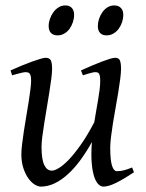

<svg xmlns="http://www.w3.org/2000/svg" viewBox="-20 -671 539 711"><path d="M476.1 -33.2Q436.5 -6.8 408.9 6.6Q381.3 20 362.8 20Q353.5 20 344.5 11.5Q335.4 2.9 328.9 -16.6Q322.3 -36.1 319.6 -67.6Q316.9 -99.1 320.3 -145Q300.3 -108.9 278.1 -78.6Q255.9 -48.3 231.9 -26.4Q208 -4.4 182.6 7.8Q157.2 20 130.9 20Q121.1 20 108.6 12.5Q96.2 4.9 85.2 -10.3Q74.2 -25.4 66.7 -47.9Q59.1 -70.3 59.1 -100.1Q59.1 -114.7 61.8 -137.2Q64.5 -159.7 68.4 -185.5Q72.3 -211.4 77.1 -239.3Q82 -267.1 85.9 -292.5Q89.8 -317.9 92.5 -338.6Q95.2 -359.4 95.2 -371.1Q95.2 -382.3 93.8 -388.9Q92.3 -395.5 89.6 -398.7Q86.9 -401.9 83.3 -402.8Q79.6 -403.8 75.2 -403.8Q70.8 -403.8 62.5 -402.1Q54.2 -400.4 45.9 -397.9Q36.1 -395.5 24.9 -392.1L19 -410.2Q39.6 -419.4 60.3 -428Q81.1 -436.5 98.6 -442.9Q116.2 -449.2 129.6 -453.1Q143.1 -457 148.9 -457Q163.1 -457 168 -447.8Q172.9 -438.5 172.9 -416Q172.9 -401.9 169.9 -378.9Q167 -356 162.6 -328.6Q158.2 -301.3 153.3 -272Q148.4 -242.7 144 -215.3Q139.6 -188 136.7 -165Q133.8 -142.1 133.8 -127.9Q133.8 -81.1 143.8 -60.1Q153.8 -39.1 171.9 -39.1Q181.6 -39.1 197.8 -48.6Q213.9 -58.1 234.4 -79.3Q254.9 -100.6 279.1 -134.8Q303.2 -168.9 329.1 -218.3Q332.5 -239.3 336.2 -260.5Q339.8 -281.7 343.3 -301.5Q346.7 -321.3 348.9 -339.1Q351.1 -356.9 351.1 -371.1Q351.1 -382.3 349.9 -388.9Q348.6 -395.5 346.2 -398.7Q343.8 -401.9 340.6 -402.8Q337.4 -403.8 333 -403.8Q328.6 -403.8 321 -402.1Q313.5 -400.4 305.7 -397.9Q296.9 -395.5 287.1 -392.1L279.8 -410.2Q300.3 -419.4 320.3 -428Q340.3 -436.5 357.2 -442.9Q374 -449.2 386.7 -453.1Q399.4 -457 405.8 -457Q419.4 -457 423.8 -447.8Q428.2 -438.5 428.2 -416Q428.2 -401.9 425.3 -379.2Q422.4 -356.4 418 -329.3Q413.6 -302.2 408.2 -272.7Q402.8 -243.2 398.4 -215.6Q394 -188 391.1 -164.1Q388.2 -140.1 388.2 -124Q388.2 -79.6 394.5 -58.3Q400.9 -37.1 413.1 -37.1Q425.8 -37.1 438.7 -40.3Q451.7 -43.5 469.2 -50.8ZM254.4 -616.2Q254.4 -602.5 250 -589.1Q245.6 -575.7 237.8 -564.7Q230 -553.7 218.5 -546.9Q207 -540 193.4 -540Q177.7 -540 168.9 -548.8Q160.2 -557.6 160.2 -574.2Q160.2 -587.4 164.8 -600.8Q169.4 -614.3 177.5 -625.5Q185.5 -636.7 197 -643.8Q208.5 -650.9 222.2 -650.9Q237.3 -650.9 245.8 -641.8Q254.4 -632.8 254.4 -616.2ZM436.5 -616.2Q436.5 -602.5 432.1 -589.1Q427.7 -575.7 419.7 -564.7Q411.6 -553.7 400.1 -546.9Q388.7 -540 374.5 -540Q359.4 -540 350.8 -548.8Q342.3 -557.6 342.3 -574.2Q342.3 -587.4 346.7 -600.8Q351.1 -614.3 358.9 -625.5Q366.7 -636.7 377.9 -643.8Q389.2 -650.9 403.3 -650.9Q418.5 -650.9 427.5 -641.8Q436.5 -632.8 436.5 -616.2Z"/></svg>

Font: Gentium Plus
Style: Italic
Weight: 400
Italic angle: -8°
Designer: J. Victor Gaultney, Annie Olsen, Iska Routamaa
Foundry: SIL International
Version: Version 1.510